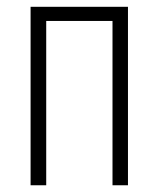

<svg xmlns="http://www.w3.org/2000/svg" viewBox="-20 -550 471 570"><path d="M359.9 -529.8V0H314V-487.8H117.2V0H70.8V-529.8Z"/></svg>

Font: Germano
Style: Regular
Weight: 300
Width: 3
Foundry: Ascender Corporation
Version: Version 1.10; ttfautohint (v1.5)